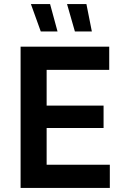

<svg xmlns="http://www.w3.org/2000/svg" viewBox="-20 -931 620 951"><path d="M82 0H524V-115H211V-297H493V-408H211V-585H521V-700H82ZM351 -775H435L408 -911H312ZM182 -775H265L228 -911H133Z"/></svg>

Font: Chess Sans SemiBold
Style: Regular
Weight: 600
Designer: Wolf Bōese
Foundry: Wolf Bōese
Version: Version 7.223;Glyphs 3.3 (3306)